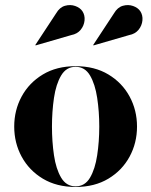

<svg xmlns="http://www.w3.org/2000/svg" viewBox="-20 -733 600 763"><path d="M493 -593.5 351.5 -552.5 350.5 -554.5 433 -680Q447 -704 468.2 -710Q489.5 -716 508.8 -709.2Q528 -702.5 537.5 -688.5Q548 -672.5 546 -651.8Q544 -631 530.5 -614.5Q517 -598 493 -593.5ZM263 -593.5 121.5 -552.5 120.5 -554.5 203 -680Q217 -704 238.2 -710Q259.5 -716 278.8 -709.2Q298 -702.5 307.5 -688.5Q318 -672.5 316 -651.8Q314 -631 300.5 -614.5Q287 -598 263 -593.5ZM36.5 -230Q36.5 -295 66 -349.5Q95.5 -404 150.2 -437Q205 -470 280.5 -470Q356 -470 410.8 -437Q465.5 -404 495 -349.5Q524.5 -295 524.5 -230Q524.5 -165 495 -110.5Q465.5 -56 410.8 -23Q356 10 280.5 10Q205 10 150.2 -23Q95.5 -56 66 -110.5Q36.5 -165 36.5 -230ZM186.5 -230Q186.5 -170.5 194.5 -116Q202.5 -61.5 223 -27Q243.5 7.5 280.5 7.5Q317.5 7.5 337.8 -27Q358 -61.5 366.2 -116Q374.5 -170.5 374.5 -230Q374.5 -289.5 366.2 -344Q358 -398.5 337.8 -433Q317.5 -467.5 280.5 -467.5Q243.5 -467.5 223 -433Q202.5 -398.5 194.5 -344Q186.5 -289.5 186.5 -230Z"/></svg>

Font: Bodoni* 72pt
Style: Bold
Weight: 700
Version: Version 2.3